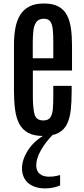

<svg xmlns="http://www.w3.org/2000/svg" viewBox="-20 -761 477 1087"><path d="M224.6 8.8Q171.4 8.8 138.7 -9.3Q106 -27.3 88.6 -61Q71.3 -94.7 65.2 -141.8Q59.1 -189 59.1 -246.1V-507.8Q59.1 -559.6 67.1 -602.3Q75.2 -645 94 -676Q112.8 -707 145.8 -724.1Q178.7 -741.2 228.5 -741.2Q279.3 -741.2 310.8 -724.1Q342.3 -707 358.9 -675.5Q375.5 -644 381.6 -600.3Q387.7 -556.6 387.7 -503.9V-361.8H166V-216.3Q166 -149.9 175.3 -114.5Q184.6 -79.1 225.6 -79.1Q252.9 -79.1 264.6 -95.9Q276.4 -112.8 279.1 -143.3Q281.7 -173.8 281.7 -214.8V-274.9H385.7V-242.2Q385.7 -184.6 380.6 -138.4Q375.5 -92.3 359.6 -59.3Q343.8 -26.4 311.3 -8.8Q278.8 8.8 224.6 8.8ZM165.5 -431.2H281.7V-524.4Q281.7 -566.9 278.6 -595.9Q275.4 -625 264.4 -639.9Q253.4 -654.8 228.5 -654.8Q200.2 -654.8 186.8 -637.7Q173.3 -620.6 169.4 -590.6Q165.5 -560.5 165.5 -521ZM237.8 305.7Q193.4 305.7 163.6 291Q133.8 276.4 119.1 250.7Q104.5 225.1 104.5 191.9Q104.5 143.1 138.4 89.8Q172.4 36.6 237.3 0H280.8Q238.8 42 211.9 89.1Q185.1 136.2 185.1 175.8Q185.1 206.1 204.1 222.7Q223.1 239.3 258.3 239.3Q282.2 239.3 300 234.9Q317.9 230.5 320.3 230V288.6Q312 293.5 287.4 299.6Q262.7 305.7 237.8 305.7Z"/></svg>

Font: Antonio Medium
Style: Regular
Weight: 500
Designer: Vernon Adams
Foundry: Vernon Adams
Version: Version 1.002